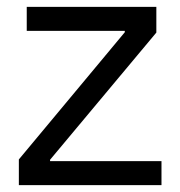

<svg xmlns="http://www.w3.org/2000/svg" viewBox="-20 -540 526 560"><path d="M35 0H451V-70H126V-74L436 -445V-520H58V-450H344V-446L35 -75Z"/></svg>

Font: Fixel Text Regular
Style: Regular
Weight: 400
Width: 4
Designer: AlfaBravo + MacPaw
Foundry: Kyrylo Tkachov, Marchela Mozhyna, Serhii Makarenko, Maria Weinstein, Zakhar Kryvoshyya
Version: Version 1.211